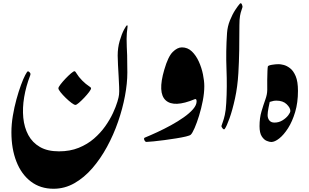

<svg xmlns="http://www.w3.org/2000/svg" viewBox="-20 -870 1906 1183"><path d="M541 -326.2Q541.5 -319.8 529.1 -303.2Q516.6 -286.6 499.3 -268.3Q481.9 -250 466.6 -236.8Q451.2 -223.6 444.8 -223.6Q437 -223.6 420.2 -236.3Q403.3 -249 384.8 -267.1Q366.2 -285.2 353 -301.8Q339.8 -318.4 339.8 -326.2Q339.8 -333 352.8 -349.9Q365.7 -366.7 383.5 -385.5Q401.4 -404.3 417.2 -417.7Q433.1 -431.2 439 -431.2Q444.3 -431.2 453.9 -414.3Q463.4 -397.5 486.8 -373.5Q510.7 -350.1 525.9 -340.8Q541 -331.5 541 -326.2ZM343.3 62.5Q411.1 62.5 464.8 40.8Q518.6 19 559.1 -16.1Q599.6 -51.3 628.7 -92.5Q657.7 -133.8 676 -173.3Q694.3 -212.9 703.4 -243.4Q712.4 -273.9 713.4 -287.1Q715.3 -303.7 714.1 -334.2Q712.9 -364.7 710.9 -400.6Q709 -436.5 707 -470.5Q705.1 -504.4 705.1 -527.8Q705.1 -575.7 717.5 -618.2Q730 -660.6 744.1 -687.3Q758.3 -713.9 762.7 -713.9Q767.6 -713.9 765.9 -704.6Q764.2 -695.3 761.5 -666.5Q758.8 -637.7 761.2 -579.1Q762.2 -568.8 763.4 -529.3Q764.6 -489.7 764.6 -422.9Q764.6 -356.9 750 -278.8Q735.4 -200.7 707.5 -120.1Q679.7 -39.6 639.6 34.2Q599.6 107.9 549.1 166.3Q498.5 224.6 438.5 258.8Q378.4 293 310.1 293Q228.5 293 170.2 248.5Q111.8 204.1 81.1 125.5Q50.3 46.9 50.3 -55.2Q50.3 -104 59.1 -156.5Q67.9 -209 81.3 -257.8Q94.7 -306.6 109.1 -345.7Q123.5 -384.8 135.5 -407.7Q147.5 -430.7 152.3 -430.7Q156.2 -430.7 163.3 -423.6Q170.4 -416.5 166 -405.3Q140.1 -338.4 128.9 -271.5Q117.7 -204.6 123.5 -144.5Q129.4 -84.5 154.5 -37.8Q179.7 8.8 226.1 35.6Q272.5 62.5 343.3 62.5Z M1100.6 -578.1Q1136.2 -578.1 1162.1 -553.2Q1188 -528.3 1205.1 -490.5Q1222.2 -452.6 1230.5 -411.9Q1238.8 -371.1 1238.8 -339.4Q1238.8 -297.4 1229.5 -249.3Q1220.2 -201.2 1206.5 -157Q1192.9 -112.8 1179 -81.1Q1165 -49.3 1155.8 -40.5Q1149.9 -34.7 1125 -28.8Q1100.1 -22.9 1064.9 -17.3Q1029.8 -11.7 993.2 -6.8Q956.5 -2 926.8 1Q897 3.9 882.8 4.4Q875 4.9 869.6 -6.8Q864.3 -18.6 872.1 -22Q906.7 -36.1 949 -55.7Q991.2 -75.2 1033.9 -98.6Q1076.7 -122.1 1112.3 -147.2Q1147.9 -172.4 1169.7 -197.5Q1191.4 -222.7 1191.4 -245.6Q1191.4 -252.4 1189 -256.8Q1186.5 -261.2 1179.7 -258.8Q1052.2 -205.6 1001.2 -251.7Q950.2 -297.9 992.2 -440.4Q1015.6 -521.5 1044.2 -549.8Q1072.8 -578.1 1100.6 -578.1Z M1378.9 -667Q1381.8 -707.5 1397 -744.9Q1412.1 -782.2 1429.9 -809.3Q1447.8 -836.4 1457.5 -846.7Q1464.8 -855 1470.2 -843.3Q1475.6 -831.5 1473.6 -824.7Q1472.2 -817.4 1467.5 -805.7Q1462.9 -793.9 1459 -772.7Q1455.1 -751.5 1455.1 -714.4Q1455.1 -631.8 1453.9 -559.3Q1452.6 -486.8 1448.7 -419.9Q1443.8 -335.9 1428 -263.4Q1412.1 -190.9 1394.3 -141.4Q1376.5 -91.8 1365.2 -76.2Q1360.4 -68.8 1351.8 -78.6Q1343.3 -88.4 1344.7 -94.7Q1347.2 -104 1353 -119.1Q1358.9 -134.3 1365.2 -161.9Q1371.6 -189.5 1374 -235.4Q1379.9 -334.5 1375.5 -443.8Q1371.1 -553.2 1378.9 -667Z M1697.8 -474.6Q1708 -474.6 1727.3 -470Q1746.6 -465.3 1767.1 -449.7Q1787.6 -434.1 1801.8 -400.9Q1815.9 -367.7 1815.9 -310.1Q1815.9 -237.8 1798.6 -179.7Q1781.2 -121.6 1754.9 -80.3Q1728.5 -39.1 1700.7 -17.1Q1672.9 4.9 1651.4 4.9Q1640.6 4.9 1623.5 -2Q1606.4 -8.8 1592.8 -29.8Q1579.1 -50.8 1579.1 -92.8Q1579.1 -143.1 1591.1 -183.3Q1603 -223.6 1614.7 -256.1Q1626.5 -288.6 1626.5 -314.5Q1626.5 -320.3 1639.2 -318.1Q1651.9 -315.9 1651.9 -303.2Q1651.9 -290 1646 -262.5Q1640.1 -234.9 1634.5 -206.3Q1628.9 -177.7 1628.9 -161.1Q1628.9 -141.1 1639.6 -127.9Q1650.4 -114.7 1670.9 -114.7Q1698.7 -114.7 1720.9 -128.7Q1743.2 -142.6 1756.1 -159.7Q1769 -176.8 1769 -186.5Q1769 -205.6 1746.3 -227.8Q1723.6 -250 1682.1 -250Q1667.5 -250 1655.5 -245.8Q1643.6 -241.7 1636.7 -241.7Q1632.3 -241.7 1629.9 -262.2Q1627.4 -282.7 1626.7 -313.5Q1626 -344.2 1626.5 -376.2Q1627 -408.2 1627.9 -431.9Q1628.9 -455.6 1630.4 -460.4Q1632.3 -466.8 1654.8 -470.7Q1677.2 -474.6 1697.8 -474.6Z"/></svg>

Font: Awami Nastaliq
Style: Bold
Weight: 700
Designer: Peter Martin, SIL International
Foundry: SIL International
Version: Version 3.100